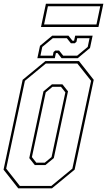

<svg xmlns="http://www.w3.org/2000/svg" viewBox="-22 -1036 589 1056"><path d="M78.5 0 -2.5 -103 102.5 -597 227.5 -700H412.5L493.5 -597L388.5 -103L263.5 0ZM87 -13.5H260.5L376 -108.5L479 -591.5L403.5 -686.5H230L115 -591.5L12 -108.5ZM169.5 -128 139 -166.5 217 -533.5 263.5 -572H321.5L352 -533.5L274 -166.5L227.5 -128ZM177.5 -141.5H224.5L261.5 -172L337.5 -528L313.5 -558.5H266.5L229.5 -528L153.5 -172ZM183.5 -716 198 -784 265.5 -840H354.5L376.5 -812H385.5L391.5 -840H487.5L473 -772L405.5 -716H316.5L294.5 -744H285.5L279.5 -716ZM200.5 -730H268.5L272.5 -750L282 -758H303L325.5 -730H402.5L460.5 -778L470.5 -826H402.5L398.5 -806L389 -798H368L345.5 -826H268.5L210.5 -778ZM203.5 -887.5 230.5 -1015.5H546.5L519.5 -887.5ZM220.5 -901.5H508.5L529.5 -1001.5H241.5Z"/></svg>

Font: Tourney Condensed Thin
Style: Italic
Weight: 100
Width: 3
Italic angle: -12°
Designer: Tyler Finck
Foundry: Etcetera Type Co
Version: Version 1.010; ttfautohint (v1.8.3)